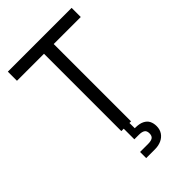

<svg xmlns="http://www.w3.org/2000/svg" viewBox="-268 -798 1104 1104"><g transform="rotate(-45 283.5 -246.0)"><path d="M323.2 -703.1V0H244.1V-703.1ZM543 -703.1V-628.9H24.4V-703.1ZM235.4 161.1H300.8Q324.7 161.1 337.2 153.1Q349.6 145 349.6 123.5Q349.6 102.5 337.2 94.5Q324.7 86.4 300.8 86.4H263.7V0H310.1L310.5 43H314Q348.1 43 369.1 53.5Q390.1 64 399.2 82Q408.2 100.1 408.2 123.5Q408.2 150.4 395 170.2Q381.8 189.9 358.9 200.4Q335.9 210.9 307.1 210.9H235.4Z"/></g></svg>

Font: Wand UI Pro
Style: Regular
Weight: 400
Designer: Andreas Faust
Version: Version 1.003;FEAKit 1.0